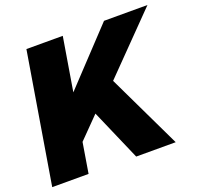

<svg xmlns="http://www.w3.org/2000/svg" viewBox="-129 -868 1049 1008"><g transform="rotate(-20 395.5 -364.0)"><path d="M-3.4 0 117.2 -727.5H320.3L294.4 -571.3L271 -429.7Q296.9 -457.5 323 -485.1Q349.1 -512.7 375 -540.5L550.8 -727.5H793.5L487.8 -415L686.5 0H465.8L341.8 -285.2L227.5 -168.9L199.7 0Z"/></g></svg>

Font: Inter Display Black
Style: Italic
Weight: 900
Italic angle: -9.39999°
Designer: Rasmus Andersson
Foundry: rsms
Version: Version 4.000;git-a52131595